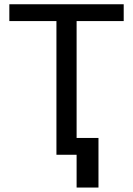

<svg xmlns="http://www.w3.org/2000/svg" viewBox="-20 -719 618 892"><path d="M335.9 -78.1H437.5V152.3H335.9V0H242.2V-621.1H23.4V-699.2H554.7V-621.1H335.9Z"/></svg>

Font: 和音 by 宁静之雨，公众号njzyshare
Style: Regular
Weight: 400
Designer: Steve Matteson
Foundry: Ascender Corporation
Version: Version 6.00;June 8, 2018;FontCreator 11.0.0.2388 32-bit